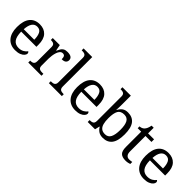

<svg xmlns="http://www.w3.org/2000/svg" viewBox="190 -1861 2971 2971"><g transform="rotate(45 1676.0 -375.0)"><path d="M287 10Q178 10 116.5 -62Q55 -134 55 -264Q55 -404 113 -475Q171 -546 277 -546Q374 -546 429.5 -486Q485 -426 485 -307V-261H152Q154 -152 191.5 -102.5Q229 -53 301 -53Q353 -53 389.5 -74.5Q426 -96 444 -123Q451 -120 457 -111Q463 -102 463 -89Q463 -69 444 -46Q425 -23 386 -6.5Q347 10 287 10ZM384 -315Q384 -395 359.5 -443.5Q335 -492 275 -492Q220 -492 189.5 -446.5Q159 -401 154 -315Z M568 0V-42H571Q594 -42 612.5 -47Q631 -52 642 -67.5Q653 -83 653 -114V-426Q653 -456 641.5 -470.5Q630 -485 611.5 -489.5Q593 -494 571 -494H568V-536H722L741 -437H746Q759 -467 774 -492Q789 -517 814 -531.5Q839 -546 883 -546Q938 -546 964.5 -527Q991 -508 991 -473Q991 -442 969.5 -422Q948 -402 898 -402Q898 -443 886 -461.5Q874 -480 845 -480Q817 -480 798 -458Q779 -436 768 -402Q757 -368 752 -331.5Q747 -295 747 -266V-109Q747 -80 758.5 -65.5Q770 -51 788.5 -46.5Q807 -42 829 -42H857V0Z M1019 0V-42H1032Q1055 -42 1073.5 -47Q1092 -52 1103 -67.5Q1114 -83 1114 -114V-650Q1114 -680 1102.5 -694.5Q1091 -709 1072.5 -713.5Q1054 -718 1032 -718H1019V-760H1208V-114Q1208 -83 1219 -67.5Q1230 -52 1249 -47Q1268 -42 1290 -42H1303V0Z M1603 10Q1494 10 1432.5 -62Q1371 -134 1371 -264Q1371 -404 1429 -475Q1487 -546 1593 -546Q1690 -546 1745.5 -486Q1801 -426 1801 -307V-261H1468Q1470 -152 1507.5 -102.5Q1545 -53 1617 -53Q1669 -53 1705.5 -74.5Q1742 -96 1760 -123Q1767 -120 1773 -111Q1779 -102 1779 -89Q1779 -69 1760 -46Q1741 -23 1702 -6.5Q1663 10 1603 10ZM1700 -315Q1700 -395 1675.5 -443.5Q1651 -492 1591 -492Q1536 -492 1505.5 -446.5Q1475 -401 1470 -315Z M2206 10Q2148 10 2111.5 -14.5Q2075 -39 2053 -78H2047L2029 0H1869V-42H1877Q1900 -42 1918.5 -47Q1937 -52 1948 -67.5Q1959 -83 1959 -114V-650Q1959 -680 1947.5 -694.5Q1936 -709 1917.5 -713.5Q1899 -718 1877 -718H1869V-760H2053V-576Q2053 -559 2052.5 -532.5Q2052 -506 2051 -481.5Q2050 -457 2049 -446H2053Q2076 -492 2112 -519Q2148 -546 2206 -546Q2305 -546 2357.5 -479.5Q2410 -413 2410 -269Q2410 -124 2357.5 -57Q2305 10 2206 10ZM2190 -54Q2256 -54 2284.5 -109.5Q2313 -165 2313 -270Q2313 -377 2284.5 -429.5Q2256 -482 2189 -482Q2111 -482 2082 -429.5Q2053 -377 2053 -269Q2053 -200 2065.5 -152Q2078 -104 2108 -79Q2138 -54 2190 -54Z M2705 10Q2629 10 2594.5 -24.5Q2560 -59 2560 -145V-479H2484V-519Q2502 -519 2524 -526.5Q2546 -534 2562 -551Q2579 -569 2590 -595Q2601 -621 2608 -659H2654V-536H2785V-479H2654V-142Q2654 -91 2675 -67Q2696 -43 2730 -43Q2748 -43 2763 -45Q2778 -47 2794 -50V-6Q2781 0 2755 5Q2729 10 2705 10Z M3104 10Q2995 10 2933.5 -62Q2872 -134 2872 -264Q2872 -404 2930 -475Q2988 -546 3094 -546Q3191 -546 3246.5 -486Q3302 -426 3302 -307V-261H2969Q2971 -152 3008.5 -102.5Q3046 -53 3118 -53Q3170 -53 3206.5 -74.5Q3243 -96 3261 -123Q3268 -120 3274 -111Q3280 -102 3280 -89Q3280 -69 3261 -46Q3242 -23 3203 -6.5Q3164 10 3104 10ZM3201 -315Q3201 -395 3176.5 -443.5Q3152 -492 3092 -492Q3037 -492 3006.5 -446.5Q2976 -401 2971 -315Z"/></g></svg>

Font: Noto Serif Gurmukhi
Style: Regular
Weight: 400
Designer: Vaibhav Singh and the Monotype Design Team
Foundry: Monotype Imaging Inc.
Version: Version 2.003